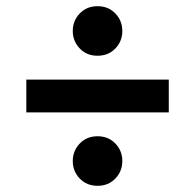

<svg xmlns="http://www.w3.org/2000/svg" viewBox="-20 -670 630 620"><path d="M65 -413H525V-307H65ZM295 -490Q260 -490 237.5 -513.5Q215 -537 215 -570Q215 -603 237.5 -626.5Q260 -650 295 -650Q330 -650 352.5 -626.5Q375 -603 375 -570Q375 -537 352.5 -513.5Q330 -490 295 -490ZM295 -70Q260 -70 237.5 -93.5Q215 -117 215 -150Q215 -183 237.5 -206.5Q260 -230 295 -230Q330 -230 352.5 -206.5Q375 -183 375 -150Q375 -117 352.5 -93.5Q330 -70 295 -70Z"/></svg>

Font: PT Root UI Web Bold
Style: Regular
Weight: 700
Designer: Vitaly Kuzmin
Foundry: ParaType Ltd.
Version: Version 1.000W